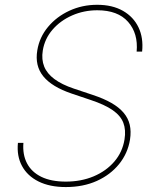

<svg xmlns="http://www.w3.org/2000/svg" viewBox="-20 -758 639 789"><path d="M250.5 10.7Q184.6 10.7 138.4 -12.2Q92.3 -35.2 70.3 -76.2Q48.3 -117.2 53.7 -170.9H76.2Q72.3 -122.6 91.1 -86.7Q109.9 -50.8 150.1 -31.2Q190.4 -11.7 250.5 -11.7Q313.5 -11.7 365 -33.4Q416.5 -55.2 450 -94.2Q483.4 -133.3 491.7 -185.1Q498 -224.1 486.8 -253.4Q475.6 -282.7 442.9 -305.4Q410.2 -328.1 352.5 -347.2L274.4 -373.5Q193.4 -400.9 158 -444.3Q122.6 -487.8 133.3 -551.3Q142.1 -605 177.2 -647.2Q212.4 -689.5 265.1 -713.9Q317.9 -738.3 379.4 -738.3Q441.9 -738.3 485.4 -713.4Q528.8 -688.5 549.3 -645.3Q569.8 -602.1 564 -545.9H541.5Q548.3 -620.6 506.3 -668.2Q464.4 -715.8 379.9 -715.8Q324.7 -715.8 276.4 -694.6Q228 -673.3 195.8 -636Q163.6 -598.6 155.8 -550.3Q149.9 -513.7 161.6 -484.6Q173.3 -455.6 203.6 -433.1Q233.9 -410.6 283.2 -394L361.8 -367.7Q406.2 -353 437.7 -335Q469.2 -316.9 488 -294.7Q506.8 -272.5 513.2 -245.1Q519.5 -217.8 514.2 -184.1Q504.9 -127.4 469.2 -83.5Q433.6 -39.6 377.7 -14.4Q321.8 10.7 250.5 10.7Z"/></svg>

Font: Inter 18pt Thin
Style: Italic
Weight: 250
Italic angle: -9.3988°
Version: Version 4.001;git-66647c0bb